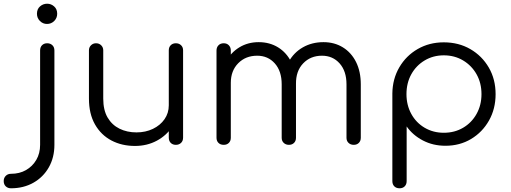

<svg xmlns="http://www.w3.org/2000/svg" viewBox="-114 -780 2750 1034"><path d="M-55 234Q-72 234 -83 223.5Q-94 213 -94 195Q-94 178 -83 167Q-72 156 -55 156Q-9 156 26 136Q61 116 81.5 81Q102 46 102 0V-508Q102 -526 112.5 -536.5Q123 -547 140 -547Q157 -547 168 -536.5Q179 -526 179 -508V0Q179 68 149 121Q119 174 66 204Q13 234 -55 234ZM139 -651Q117 -651 101 -667Q85 -683 85 -706Q85 -731 101.5 -745.5Q118 -760 140 -760Q161 -760 177.5 -745.5Q194 -731 194 -706Q194 -683 178 -667Q162 -651 139 -651Z M613 6Q542 6 486 -23.5Q430 -53 397.5 -110Q365 -167 365 -249V-509Q365 -525 376 -536Q387 -547 403 -547Q420 -547 431 -536Q442 -525 442 -509V-249Q442 -187 465.5 -147Q489 -107 529.5 -87Q570 -67 621 -67Q670 -67 709.5 -86Q749 -105 772 -138Q795 -171 795 -213H850Q847 -150 815.5 -100.5Q784 -51 731 -22.5Q678 6 613 6ZM833 0Q816 0 805.5 -10.5Q795 -21 795 -39V-509Q795 -526 805.5 -536.5Q816 -547 833 -547Q850 -547 861 -536.5Q872 -526 872 -509V-39Q872 -21 861 -10.5Q850 0 833 0Z M1791 0Q1774 0 1763 -10.5Q1752 -21 1752 -38V-326Q1752 -397 1715 -438.5Q1678 -480 1620 -480Q1558 -480 1518.5 -438.5Q1479 -397 1480 -328H1411Q1412 -395 1440 -446Q1468 -497 1517 -525Q1566 -553 1628 -553Q1687 -553 1732.5 -525Q1778 -497 1803.5 -446Q1829 -395 1829 -326V-38Q1829 -21 1818.5 -10.5Q1808 0 1791 0ZM1091 0Q1073 0 1062.5 -10.5Q1052 -21 1052 -38V-508Q1052 -525 1062.5 -536Q1073 -547 1091 -547Q1108 -547 1118.5 -536Q1129 -525 1129 -508V-38Q1129 -21 1118.5 -10.5Q1108 0 1091 0ZM1442 0Q1425 0 1414 -10.5Q1403 -21 1403 -38V-326Q1403 -397 1366 -438.5Q1329 -480 1271 -480Q1209 -480 1169 -439.5Q1129 -399 1129 -334H1074Q1076 -398 1102.5 -447.5Q1129 -497 1175 -525Q1221 -553 1279 -553Q1338 -553 1383.5 -525Q1429 -497 1454.5 -446Q1480 -395 1480 -326V-38Q1480 -21 1469.5 -10.5Q1459 0 1442 0Z M2038 234Q2020 234 2009.5 223.5Q1999 213 1999 195V-277Q2000 -355 2036.5 -417.5Q2073 -480 2135.5 -516Q2198 -552 2276 -552Q2356 -552 2419 -515.5Q2482 -479 2518.5 -416Q2555 -353 2555 -273Q2555 -194 2519.5 -131Q2484 -68 2423 -31.5Q2362 5 2285 5Q2218 5 2163.5 -23.5Q2109 -52 2076 -99V195Q2076 213 2065.5 223.5Q2055 234 2038 234ZM2276 -65Q2334 -65 2380 -92Q2426 -119 2452.5 -166.5Q2479 -214 2479 -273Q2479 -333 2452.5 -380Q2426 -427 2380 -454.5Q2334 -482 2276 -482Q2219 -482 2173 -454.5Q2127 -427 2101 -380Q2075 -333 2075 -273Q2075 -214 2101 -166.5Q2127 -119 2173 -92Q2219 -65 2276 -65Z"/></svg>

Font: Comfortaa
Style: Regular
Weight: 400
Designer: Johan Aakerlund
Foundry: Johan Aakerlund
Version: Version 3.104; ttfautohint (v1.8.1.43-b0c9)